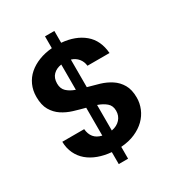

<svg xmlns="http://www.w3.org/2000/svg" viewBox="-202 -920 1059 1139"><g transform="rotate(-30 327.0 -350.5)"><path d="M277 5Q229 1 188 -14Q147 -29 117.5 -54Q88 -79 71 -114.5Q54 -150 53 -195H203Q206 -160 224 -138Q242 -116 277 -108V-299Q238 -309 198.5 -321Q159 -333 126.5 -354.5Q94 -376 73.5 -411Q53 -446 53 -502Q53 -546 69.5 -582.5Q86 -619 116 -645Q146 -671 187 -687Q228 -703 277 -707V-788H341V-707Q435 -699 493.5 -650Q552 -601 559 -511H408Q405 -540 387.5 -561.5Q370 -583 341 -592V-403Q380 -393 420 -381Q460 -369 493 -347.5Q526 -326 546.5 -291Q567 -256 567 -201Q567 -163 552 -127Q537 -91 508.5 -63Q480 -35 438 -16.5Q396 2 341 6V87H277ZM422 -195Q422 -230 399 -249.5Q376 -269 341 -281V-106Q379 -113 400.5 -137Q422 -161 422 -195ZM199 -509Q199 -474 220.5 -454Q242 -434 277 -422V-595Q242 -590 220.5 -568.5Q199 -547 199 -509Z"/></g></svg>

Font: Poppins SemiBold
Style: Regular
Weight: 600
Designer: Ninad Kale (Devanagari), Jonny Pinhorn (Latin)
Foundry: Indian Type Foundry
Version: Version 3.002 2017